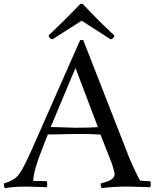

<svg xmlns="http://www.w3.org/2000/svg" viewBox="-27 -964 799 992"><path d="M544 -761 395 -857 244 -761Q236 -762 231 -767Q226 -772 224 -781Q315 -867 388 -944H400Q472 -867 539 -804L564 -781Q561 -763 544 -761ZM749 3 632 0Q556 0 499 8Q493 0 493 -9L495 -17Q534 -26 549.5 -37.5Q565 -49 565 -63Q565 -77 551 -119L492 -269Q438 -272 363 -272L220 -269L195 -205Q145 -81 145 -29Q168 -28 215 -28Q217 -21 217 -12Q217 -3 215 3L109 0Q46 0 -1 8Q-7 1 -7 -9L-5 -17Q46 -31 69.5 -61Q93 -91 140 -197L387 -757H403L633 -169Q639 -150 664.5 -95.5Q690 -41 697 -31Q725 -28 749 -28Q752 -21 752 -12Q752 -3 749 3ZM235 -308 363 -304Q432 -304 479 -307L363 -613Z"/></svg>

Font: Rosarivo
Style: Regular
Weight: 400
Designer: Pablo Ugerman
Foundry: Pablo Ugerman
Version: Version 1.003